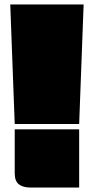

<svg xmlns="http://www.w3.org/2000/svg" viewBox="-20 -757 421 861"><path d="M335 -201H46L26 -737H355ZM335 84H117Q83 84 64.5 69.5Q46 55 46 20V-177H335Z"/></svg>

Font: ChangwonDangamAsac Bold
Style: Regular
Weight: 700
Designer: Choi Chi-young, Lee Youngbeen, Kim Jungjin, Yoon Jihee, Han Dohee
Foundry: YoonDesign Inc.
Version: Version 1.010;Build 20210623